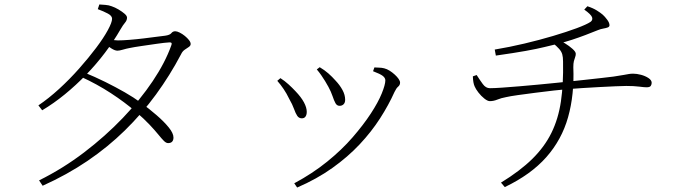

<svg xmlns="http://www.w3.org/2000/svg" viewBox="-20 -792 3040 860"><path d="M356 -468Q405 -448 451.5 -425Q498 -402 539 -378.5Q580 -355 611 -332Q648 -305 681.5 -276Q715 -247 736 -221Q757 -195 757 -176Q757 -164 751 -157.5Q745 -151 733 -151Q724 -151 714 -161Q704 -171 689 -189.5Q674 -208 650 -233.5Q626 -259 589 -291Q539 -334 477 -374.5Q415 -415 343 -448ZM152 -320Q198 -351 245 -394Q292 -437 334.5 -485Q377 -533 410.5 -577.5Q444 -622 463 -657Q482 -692 482 -708Q482 -721 463.5 -731Q445 -741 418 -751L425 -772Q438 -771 452.5 -770Q467 -769 480 -764Q495 -759 511 -749.5Q527 -740 538 -730.5Q549 -721 549 -713Q549 -701 540 -690.5Q531 -680 520 -661Q489 -607 450 -555.5Q411 -504 365.5 -457Q320 -410 270.5 -369.5Q221 -329 169 -298ZM155 16Q262 -37 357 -109.5Q452 -182 530 -263.5Q608 -345 664 -428.5Q720 -512 747 -588Q754 -604 737 -602Q718 -601 683.5 -596Q649 -591 614.5 -586Q580 -581 561 -577Q545 -574 530 -569.5Q515 -565 506 -565Q495 -565 479 -575Q463 -585 447 -598L461 -617Q476 -614 487.5 -612.5Q499 -611 508 -611Q528 -611 559.5 -613.5Q591 -616 624 -620Q657 -624 683 -627.5Q709 -631 719 -632Q741 -635 747.5 -643.5Q754 -652 765 -652Q773 -652 785 -646Q797 -640 808 -631Q819 -622 826.5 -612.5Q834 -603 834 -595Q834 -587 825.5 -581.5Q817 -576 807 -569Q797 -562 791 -549Q741 -454 678.5 -368.5Q616 -283 539.5 -208Q463 -133 371.5 -71Q280 -9 171 40Z M1399 -481 1412 -491Q1434 -478 1451 -463Q1468 -448 1483 -431Q1502 -411 1514 -389Q1526 -367 1526 -345Q1526 -332 1519 -325Q1512 -318 1501 -318Q1489 -318 1482.5 -330Q1476 -342 1469.5 -361.5Q1463 -381 1451 -403Q1444 -416 1436 -429Q1428 -442 1419 -455Q1410 -468 1399 -481ZM1311 48 1298 29Q1380 -15 1445.5 -68Q1511 -121 1559.5 -177Q1608 -233 1641 -283.5Q1674 -334 1690 -373.5Q1706 -413 1706 -432Q1706 -443 1694.5 -452Q1683 -461 1651 -473L1657 -490Q1667 -489 1678 -489Q1689 -489 1701 -486Q1713 -483 1725 -475.5Q1737 -468 1748 -458Q1759 -448 1765.5 -438.5Q1772 -429 1772 -422Q1772 -411 1763.5 -404Q1755 -397 1747 -380Q1721 -322 1682.5 -262Q1644 -202 1591 -145.5Q1538 -89 1468.5 -39.5Q1399 10 1311 48ZM1222 -430 1236 -442Q1255 -430 1272.5 -414Q1290 -398 1303 -384Q1329 -357 1341.5 -333.5Q1354 -310 1354 -291Q1354 -278 1348.5 -270Q1343 -262 1332 -262Q1319 -262 1311.5 -273Q1304 -284 1297 -304Q1290 -324 1275 -350Q1264 -373 1250.5 -393Q1237 -413 1222 -430Z M2611 -764Q2636 -756 2653.5 -745Q2671 -734 2680 -726Q2689 -718 2699.5 -704Q2710 -690 2710 -679Q2710 -672 2702 -669Q2694 -666 2682 -664Q2670 -662 2658 -657Q2631 -646 2602 -635Q2573 -624 2542.5 -614Q2512 -604 2480 -596Q2450 -589 2417.5 -581Q2385 -573 2335 -564Q2285 -555 2201 -543L2196 -570Q2262 -581 2329.5 -597Q2397 -613 2457.5 -631Q2518 -649 2562.5 -665.5Q2607 -682 2625 -694Q2636 -702 2632 -714.5Q2628 -727 2597 -749ZM2224 26Q2309 -26 2364 -80Q2419 -134 2450 -197Q2481 -260 2492.5 -338Q2504 -416 2502 -516Q2502 -536 2498.5 -548.5Q2495 -561 2484.5 -573Q2474 -585 2453 -602L2476 -616Q2491 -610 2510.5 -598Q2530 -586 2544.5 -573Q2559 -560 2559 -551Q2559 -543 2556 -535.5Q2553 -528 2550.5 -518Q2548 -508 2548 -491Q2553 -368 2524.5 -267Q2496 -166 2427 -88Q2358 -10 2241 46ZM2098 -450 2115 -456Q2129 -434 2142.5 -415.5Q2156 -397 2174 -397Q2194 -397 2229.5 -399.5Q2265 -402 2307 -405.5Q2349 -409 2391 -413Q2433 -417 2467.5 -420.5Q2502 -424 2521 -426Q2555 -430 2596 -434Q2637 -438 2673 -442.5Q2709 -447 2728 -449Q2760 -454 2774.5 -456.5Q2789 -459 2797 -460.5Q2805 -462 2816 -462Q2832 -462 2851 -457Q2870 -452 2884.5 -442.5Q2899 -433 2899 -421Q2899 -414 2895 -407.5Q2891 -401 2876 -401Q2866 -401 2843 -404Q2820 -407 2785 -407Q2769 -407 2736 -405.5Q2703 -404 2664 -402Q2625 -400 2588 -397.5Q2551 -395 2525 -393Q2500 -391 2460.5 -386.5Q2421 -382 2378 -376.5Q2335 -371 2299.5 -366Q2264 -361 2247 -357Q2225 -353 2208 -346Q2191 -339 2174 -339Q2164 -339 2149.5 -350.5Q2135 -362 2123 -377.5Q2111 -393 2106 -405Q2099 -420 2098 -450Z"/></svg>

Font: Early Summer Mincho VF
Style: Regular
Weight: 250
Designer: GuiWonder
Version: Version 1.002